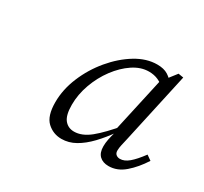

<svg xmlns="http://www.w3.org/2000/svg" viewBox="-84 -883 616 579"><g transform="rotate(30 224.0 -593.5)"><path d="M182 -420Q153 -420 132 -439.5Q111 -459 111 -507Q111 -551 129.5 -595.5Q148 -640 179 -677Q210 -714 247 -736.5Q284 -759 321 -759Q344 -759 358.5 -750Q373 -741 385 -724L370 -702Q357 -715 342.5 -721.5Q328 -728 310 -728Q282 -728 255 -710Q228 -692 206 -662.5Q184 -633 171 -597Q158 -561 158 -525Q158 -489 170.5 -473.5Q183 -458 204 -458Q231 -458 259 -480.5Q287 -503 328 -552L332 -522H318Q297 -492 275 -469Q253 -446 230 -433Q207 -420 182 -420ZM346 -420Q326 -420 314.5 -431Q303 -442 303 -464Q303 -476 305.5 -488.5Q308 -501 312 -515L309 -522L355 -730L362 -731L390 -767L408 -764L354 -518Q351 -505 348.5 -494Q346 -483 346 -474Q346 -465 351.5 -460.5Q357 -456 365 -456Q380 -456 395.5 -469Q411 -482 431 -509L448 -497Q427 -464 401.5 -442Q376 -420 346 -420Z"/></g></svg>

Font: Source Serif 4 Light
Style: Italic
Weight: 300
Italic angle: -12°
Designer: Frank Grießhammer
Foundry: Adobe Systems Incorporated
Version: Version 4.004;hotconv 1.0.116;makeotfexe 2.5.65601